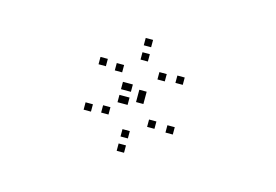

<svg xmlns="http://www.w3.org/2000/svg" viewBox="-54 -942 727 505"><g transform="rotate(15 310.0 -689.0)"><path d="M207 -743V-763H187V-743ZM252.5 -738.5V-758.5H232.5V-738.5ZM310.5 -783.5V-803.5H290.5V-783.5ZM367 -744.5V-764.5H347V-744.5ZM288 -695V-715H268V-695ZM281 -695V-715H261V-695ZM281 -659.5V-679.5H261V-659.5ZM288.5 -659.5V-679.5H268.5V-659.5ZM373 -617V-637H353V-617ZM312 -574.5V-594.5H292V-574.5ZM246.5 -622V-642H226.5V-622ZM200 -617.5V-637.5H180V-617.5ZM312 -535.5V-555.5H292V-535.5ZM423.5 -615V-635H403.5V-615ZM328 -686V-706H308V-686ZM328 -672.5V-692.5H308V-672.5ZM415 -748V-768H395V-748ZM309 -822V-842H289V-822Z"/></g></svg>

Font: Monaspace Argon Dots Var
Style: Regular
Weight: 400
Designer: Riley Cran and the Lettermatic Team
Version: Version 1.100 (Monaspace Argon Dots)